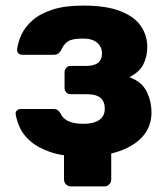

<svg xmlns="http://www.w3.org/2000/svg" viewBox="-20 -550 598 687"><path d="M234 117Q224 117 216.5 110Q209 103 209 92V-30L378 -44V92Q378 103 370.5 110Q363 117 353 117ZM277 10Q207 10 161.5 -5.5Q116 -21 89 -44.5Q62 -68 50.5 -94.5Q39 -121 36 -142Q35 -150 41 -155Q47 -160 54 -160H170Q181 -160 186.5 -156Q192 -152 196 -145Q205 -125 225.5 -116Q246 -107 279 -107Q302 -107 319.5 -113Q337 -119 346 -131Q355 -143 355 -161Q355 -186 340 -199.5Q325 -213 288 -213H232Q223 -213 217 -219.5Q211 -226 211 -235V-292Q211 -301 217 -307.5Q223 -314 232 -314H286Q317 -314 331 -325.5Q345 -337 345 -359Q345 -373 338 -385Q331 -397 316.5 -404.5Q302 -412 275 -412Q238 -412 222.5 -401.5Q207 -391 198 -369Q193 -362 188 -358Q183 -354 171 -354H59Q51 -354 46 -359Q41 -364 41 -372Q44 -398 56.5 -425.5Q69 -453 96 -477Q123 -501 167.5 -515.5Q212 -530 277 -530Q362 -530 412.5 -509.5Q463 -489 485 -455.5Q507 -422 507 -382Q507 -348 493 -320Q479 -292 443 -274Q488 -257 505 -222Q522 -187 522 -147Q522 -99 492.5 -64Q463 -29 408 -9.5Q353 10 277 10Z"/></svg>

Font: Rubik
Style: Bold
Weight: 700
Designer: Hubert and Fischer
Foundry: Hubert and Fischer
Version: Version 2.300;gftools[0.9.30]